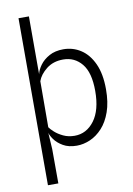

<svg xmlns="http://www.w3.org/2000/svg" viewBox="-104 -842 768 1109"><g transform="rotate(-10 280.0 -288.0)"><path d="M85 201.5V-778H146V-472V-438.5Q151 -463.5 171 -491Q191 -518.5 225.5 -537.5Q260 -556.5 308.5 -556.5Q364.5 -556.5 410.5 -526.5Q456.5 -496.5 484 -436.5Q511.5 -376.5 511.5 -286.5Q511.5 -210 492 -154.8Q472.5 -99.5 440 -64Q407.5 -28.5 368.2 -11.5Q329 5.5 289.5 5.5Q242 5.5 209.5 -13.5Q177 -32.5 159.8 -57Q142.5 -81.5 139.5 -97L145.5 0L146 201.5ZM145 -128Q152.5 -116.5 172 -98.8Q191.5 -81 221 -67Q250.5 -53 287 -53Q357 -53 402.8 -114Q448.5 -175 448.5 -288Q448.5 -396 406.2 -447.2Q364 -498.5 297 -498.5Q238.5 -498.5 198.8 -467Q159 -435.5 146 -398Z"/></g></svg>

Font: Spline Sans Light
Style: Regular
Weight: 300
Designer: Eben Sorkin, Mirko Velimirovic
Foundry: Sorkin Type
Version: Version 1.000; ttfautohint (v1.8.3)